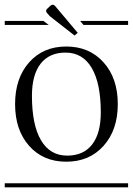

<svg xmlns="http://www.w3.org/2000/svg" viewBox="-29 -797 565 817"><path d="M-8.8 -708H155.8L178.2 -690.9H-8.8ZM312 -708H516.1V-690.9H326.2ZM-8.8 -17.1H516.1V0H-8.8ZM399.9 -318.8Q399.9 -442.4 361.3 -507.8Q322.8 -573.2 250 -573.2Q180.7 -573.2 143.8 -525.9Q106.9 -478.5 106.9 -389.2Q106.9 -265.6 145.5 -200.2Q184.1 -134.8 256.8 -134.8Q326.2 -134.8 363 -182.1Q399.9 -229.5 399.9 -318.8ZM95 -176.3Q35.2 -243.7 35.2 -354Q35.2 -464.4 95 -531.7Q154.8 -599.1 252.9 -599.1Q351.1 -599.1 411.6 -531.7Q472.2 -464.4 472.2 -354Q472.2 -243.7 411.6 -176.3Q351.1 -108.9 252.9 -108.9Q154.8 -108.9 95 -176.3ZM187 -773.9Q191.4 -776.9 195.8 -776.9Q200.2 -776.9 205.1 -772L301.8 -657.2L288.1 -646L183.1 -728L169.9 -743.2Q167 -747.6 167 -751Q167 -754.9 171.9 -759.8Z"/></svg>

Font: FoglihtenFr02
Style: Regular
Weight: 500
Version: Version 0.68